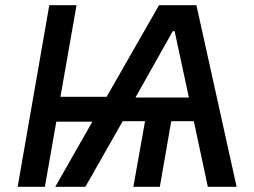

<svg xmlns="http://www.w3.org/2000/svg" viewBox="-20 -720 979 740"><path d="M153 0 197 -251H336L193 0H309L453 -253H539L494 0H596L640 -253H727L781 0H892L737 -700H593L391 -347H213L275 -700H170L48 0ZM502 -344 646 -600H653L708 -344Z"/></svg>

Font: Fixel Display 20240404 Medium
Style: Italic
Weight: 500
Italic angle: -10°
Designer: AlfaBravo + MacPaw
Foundry: Kyrylo Tkachov, Marchela Mozhyna, Serhii Makarenko, Maria Weinstein, Zakhar Kryvoshyya
Version: Version 1.211;Glyphs 3.2 (3225)